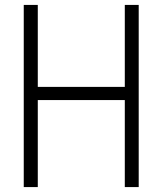

<svg xmlns="http://www.w3.org/2000/svg" viewBox="-20 -760 660 780"><path d="M76.5 0V-740H133.5V-407H487V-740H543.5V0H487V-353.5H133.5V0Z"/></svg>

Font: Encode Sans Condensed Condensed Light
Style: Regular
Weight: 300
Width: 3
Designer: Multiple Designers
Foundry: Impallari Type
Version: Version 3.000; ttfautohint (v1.8.3) -l 8 -r 50 -G 200 -x 14 